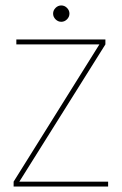

<svg xmlns="http://www.w3.org/2000/svg" viewBox="-20 -685 447 705"><path d="M51 -18H377V0H30V-18L345 -522H40V-540H367V-522ZM205 -605Q193 -605 184 -614Q175 -623 175 -635Q175 -647 184 -656Q193 -665 205 -665Q217 -665 226 -656Q235 -647 235 -635Q235 -623 226 -614Q217 -605 205 -605Z"/></svg>

Font: Fz Poppins Thin
Style: Regular
Weight: 100
Designer: Ninad Kale (Devanagari), Jonny Pinhorn (Latin)
Foundry: Indian Type Foundry
Version: Vit hóa bi Vntype.Com & FontZin.Com